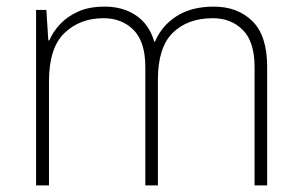

<svg xmlns="http://www.w3.org/2000/svg" viewBox="-20 -626 909 580"><path d="M626 -606Q698 -606 742.5 -562Q787 -518 787 -425V-66H749V-423Q749 -500 713.5 -535.5Q678 -571 623 -571Q547 -571 502 -527Q457 -483 457 -385V-66H419V-423Q419 -500 383.5 -535.5Q348 -571 293 -571Q221 -571 174.5 -526Q128 -481 128 -381V-66H89V-596H120L126 -504H129Q140 -530 161.5 -553Q183 -576 216 -591Q249 -606 296 -606Q352 -606 391.5 -579Q431 -552 446 -500H448Q469 -549 514 -577.5Q559 -606 626 -606Z"/></svg>

Font: Noto Sans Malayalam UI ExtraLight
Style: Regular
Weight: 200
Designer: Jelle Bosma - Monotype Design Team
Foundry: Monotype Imaging Inc.
Version: Version 2.104; ttfautohint (v1.8.4.7-5d5b)